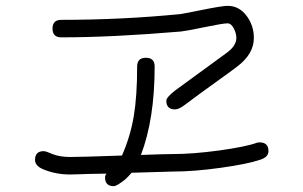

<svg xmlns="http://www.w3.org/2000/svg" viewBox="-20 -530 1040 658"><path d="M398 3Q427 -63 438.5 -132Q450 -201 450 -302Q450 -332 480 -332Q510 -332 510 -302Q510 -122 463 1Q546 -2 570 -2Q642 -2 732.5 -14.5Q823 -27 861 -41Q863 -42 870 -42Q900 -42 900 -12Q900 9 870 18Q829 32 737 45Q645 58 570 58Q569 58 431 62Q421 74 409 85Q380 108 370 108Q340 108 340 78Q340 71 345 65Q318 65 288 66Q258 67 240.5 67.5Q223 68 220 68Q172 68 130 51Q100 39 100 18Q100 -12 130 -12Q137 -12 160 -2Q185 8 220 8Q260 8 398 3ZM614 -171Q593 -155 580 -155Q550 -155 550 -185Q550 -196 579 -219L757 -349Q790 -373 790 -400Q790 -416 781 -433Q772 -450 760 -450Q744 -450 681.5 -437Q619 -424 600 -422Q365 -402 190 -402Q160 -402 160 -432Q160 -462 190 -462Q400 -462 600 -482Q608 -483 675 -496.5Q742 -510 760 -510Q799 -510 824.5 -476.5Q850 -443 850 -400Q850 -345 793 -302Q771 -285 717 -246.5Q663 -208 614 -171Z"/></svg>

Font: Pecita
Style: Book
Weight: 400
Width: 7
Version: Version 4.3